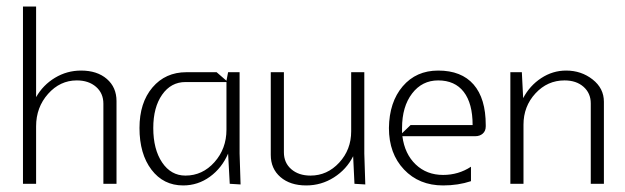

<svg xmlns="http://www.w3.org/2000/svg" viewBox="-20 -560 1905 585"><path d="M50 0V-540H90V-264Q111 -301 147.5 -323Q184 -345 227 -345Q276 -345 305.5 -319.5Q335 -294 335 -252V0H295V-244Q295 -276 272.5 -295.5Q250 -315 214 -315Q163 -315 126.5 -274Q90 -233 90 -175V0Z M405 -170Q405 -247 444.5 -293.5Q484 -340 548 -340H640L670 -314L675 -340H710V-92L713 2L680 0L675 -92Q656 -48 619.5 -21.5Q583 5 538 5Q478 5 441.5 -43Q405 -91 405 -170ZM447 -170Q447 -105 474 -65Q501 -25 545 -25Q597 -25 633.5 -66Q670 -107 670 -165V-310H545Q501 -310 474 -271.5Q447 -233 447 -170Z M805 -340H845V-96Q845 -64 867.5 -44.5Q890 -25 926 -25Q977 -25 1013.5 -64.5Q1050 -104 1050 -160V-340H1090V-92L1093 2L1060 0L1056 -84Q1036 -44 997.5 -19.5Q959 5 913 5Q864 5 834.5 -20.5Q805 -46 805 -88Z M1165 -170Q1166 -249 1207 -297Q1248 -345 1315 -345Q1386 -345 1423 -302.5Q1460 -260 1460 -179V-175Q1460 -161 1451 -153Q1442 -145 1428 -145H1206Q1213 -91 1246.5 -59Q1280 -27 1330 -27Q1377 -27 1415 -52V-8Q1376 5 1330 5Q1257 5 1211 -43.5Q1165 -92 1165 -170ZM1205 -170V-154L1231 -179H1420Q1420 -245 1393 -280Q1366 -315 1315 -315Q1266 -315 1235.5 -275Q1205 -235 1205 -170Z M1535 -340H1570L1574 -261Q1594 -299 1629 -322Q1664 -345 1705 -345Q1751 -345 1785.5 -318Q1820 -291 1820 -250V0H1780V-245Q1780 -276 1758 -295.5Q1736 -315 1700 -315Q1648 -315 1611.5 -275.5Q1575 -236 1575 -180V0H1535Z"/></svg>

Font: Glametrix
Style: Light
Weight: 300
Designer: gluk
Foundry: gluk
Version: Version 0.40